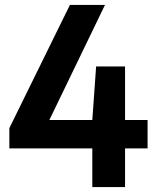

<svg xmlns="http://www.w3.org/2000/svg" viewBox="-20 -760 635 780"><path d="M18 -157V-239.5L264 -740H406.5L180.5 -272.5H355L370.5 -490H488V-272.5H579.5V-157H488V0H355V-157Z"/></svg>

Font: Encode Sans Semi Condensed
Style: Bold
Weight: 700
Width: 4
Designer: Multiple Designers
Foundry: Impallari Type
Version: Version 3.000; ttfautohint (v1.8.3) -l 8 -r 50 -G 200 -x 14 